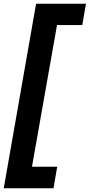

<svg xmlns="http://www.w3.org/2000/svg" viewBox="-25 -831 480 1027"><path d="M-5 176 168 -811H435L415 -697H280L146 61H281L261 176Z"/></svg>

Font: DM Sans 12pt ExtraBold
Style: Italic
Weight: 800
Italic angle: -10°
Version: Version 4.004;gftools[0.9.30]